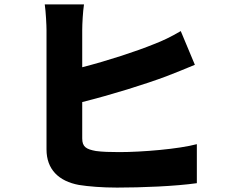

<svg xmlns="http://www.w3.org/2000/svg" viewBox="-20 -818 1040 871"><path d="M353 -355C485 -388 639 -436 735 -472C770 -485 820 -506 864 -524L800 -677C754 -650 718 -633 679 -618C598 -585 470 -543 353 -513V-681C353 -710 356 -764 361 -798H183C188 -764 191 -703 191 -681V-140C191 -50 246 4 338 21C382 28 443 33 511 33C622 33 774 27 873 13V-164C791 -142 625 -128 521 -128C479 -128 444 -129 415 -133C372 -141 353 -151 353 -190Z"/></svg>

Font: Noto Sans T Chinese Black
Style: Bold
Weight: 900
Designer: Ryoko NISHIZUKA (kana & ideographs); Paul D. Hunt (Latin, Greek & Cyrillic); Wenlong ZHANG (bopomofo); Sandoll Communica
Foundry: Adobe Systems Incorporated
Version: Version 1.000;PS 1;hotconv 1.0.78;makeotf.lib2.5.61930